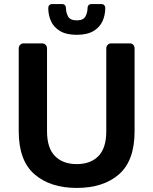

<svg xmlns="http://www.w3.org/2000/svg" viewBox="-20 -913 753 943"><path d="M357 10Q227 10 149.5 -57Q72 -124 72 -268V-675Q72 -686 79 -693Q86 -700 96 -700H187Q197 -700 204 -693Q211 -686 211 -675V-268Q211 -186 250 -146.5Q289 -107 357 -107Q425 -107 463.5 -146.5Q502 -186 502 -268V-675Q502 -686 509 -693Q516 -700 527 -700H617Q628 -700 634.5 -693Q641 -686 641 -675V-268Q641 -124 564.5 -57Q488 10 357 10ZM357 -742Q306 -742 275 -760.5Q244 -779 230.5 -809Q217 -839 217 -874Q217 -882 222 -887.5Q227 -893 236 -893H285Q294 -893 299 -887.5Q304 -882 304 -874Q304 -851 314.5 -832Q325 -813 357 -813Q389 -813 399.5 -832Q410 -851 410 -874Q410 -882 415 -887.5Q420 -893 429 -893H478Q487 -893 492 -887.5Q497 -882 497 -874Q497 -839 483.5 -809Q470 -779 439 -760.5Q408 -742 357 -742Z"/></svg>

Font: Rubik Medium
Style: Regular
Weight: 500
Designer: Hubert and Fischer
Foundry: Hubert and Fischer
Version: Version 2.300; ttfautohint (v1.8.4.7-5d5b);gftools[0.9.30]